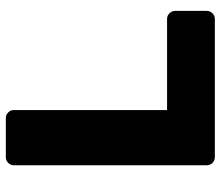

<svg xmlns="http://www.w3.org/2000/svg" viewBox="-68 -672 740 643"><g transform="rotate(-90 301.5 -350.0)"><path d="M587 -133V-27Q587 -16 579 -8Q571 0 560 0H97Q86 0 78 -8Q70 -16 70 -27V-673Q70 -684 78 -692Q86 -700 97 -700H228Q239 -700 247 -692Q255 -684 255 -673V-160H560Q571 -160 579 -152Q587 -144 587 -133Z"/></g></svg>

Font: Rubik
Style: Regular
Weight: 700
Designer: Hubert & Fischer
Foundry: Hubert & Fischer
Version: Version 1.100